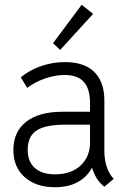

<svg xmlns="http://www.w3.org/2000/svg" viewBox="-20 -774 535 804"><path d="M365 -72Q345 -33 305.5 -11.5Q266 10 210 10Q131 10 83.5 -32Q36 -74 36 -146Q36 -222 89.5 -264Q143 -306 241 -306H357V-342Q357 -402 331 -431Q305 -460 251 -460Q211 -460 169 -445.5Q127 -431 94 -406L67 -450Q104 -481 152.5 -497.5Q201 -514 252 -514Q333 -514 375 -472.5Q417 -431 417 -353V-144Q417 -67 456 -25L417 8Q398 -7 386.5 -25Q375 -43 365 -72ZM357 -177V-252H255Q170 -252 133 -227.5Q96 -203 96 -147Q96 -97 126 -70.5Q156 -44 211 -44Q278 -44 317.5 -81Q357 -118 357 -177ZM202 -593 322 -754 370 -716 232 -565Z"/></svg>

Font: Bellota Text
Style: Regular
Weight: 400
Designer: Kemie Guaida
Foundry: Kemie Guaida
Version: Version 4.001